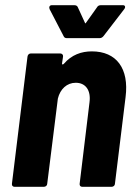

<svg xmlns="http://www.w3.org/2000/svg" viewBox="-20 -720 524 740"><path d="M379 -581 459 -685C465 -693 462 -700 454 -700H369C363 -700 357 -698 354 -692L312 -633C310 -629 308 -629 307 -633L280 -692C278 -698 272 -700 266 -700H180C171 -700 168 -693 171 -685L225 -581C227 -576 231 -573 237 -573H364C370 -573 375 -576 379 -581ZM334 -522C294 -522 256 -509 226 -474C222 -470 219 -471 219 -475L223 -502C224 -509 219 -514 212 -514H99C92 -514 87 -509 86 -502L26 -12C25 -5 29 0 36 0H149C156 0 162 -5 162 -12L203 -340C212 -377 238 -401 272 -401C310 -401 331 -372 325 -326L287 -12C286 -5 290 0 297 0H410C417 0 423 -5 423 -12L464 -346C478 -456 429 -522 334 -522Z"/></svg>

Font: Barlow Semi Condensed
Style: Bold Italic
Weight: 700
Width: 4
Italic angle: -7°
Designer: Jeremy Tribby
Foundry: Tribby Type
Version: Version 1.422;hotconv 1.0.109;makeotfexe 2.5.65596